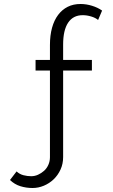

<svg xmlns="http://www.w3.org/2000/svg" viewBox="-20 -760 565 961"><path d="M143 181Q111 181 82 172Q53 163 30 141L63 98Q78 112 97.5 117Q117 122 136 122Q154 122 170.5 114.5Q187 107 200.5 95Q214 83 222 65Q230 47 230 27V-407H158V-460H230V-535Q230 -583 240.5 -621Q251 -659 271 -685.5Q291 -712 319 -726Q347 -740 383 -740Q412 -740 441 -731Q470 -722 491 -707L471 -660Q458 -671 436.5 -677.5Q415 -684 394 -684Q346 -684 321 -646.5Q296 -609 296 -537V-460H440V-407H296V26Q296 60 283 88.5Q270 117 248.5 137.5Q227 158 199.5 169.5Q172 181 143 181Z"/></svg>

Font: Rising Sun Light
Style: Regular
Weight: 300
Designer: Matt McInerney, Pablo Impallari, Rodrigo Fuenzalida (Raleway font), Stephen Hutchings (Greek), Cristiano Sobral (main ch
Foundry: The Rising Sun Project Authors
Version: Version 4.327; ttfautohint (v1.8.4.7-5d5b-dirty)